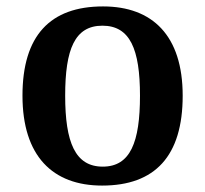

<svg xmlns="http://www.w3.org/2000/svg" viewBox="-20 -568 639 598"><path d="M298 10C463 10 549 -82 549 -270C549 -457 455 -548 301 -548C136 -548 50 -457 50 -270C50 -82 144 10 298 10ZM300 -49C214 -49 183 -125 183 -270C183 -415 213 -488 299 -488C385 -488 416 -415 416 -270C416 -125 386 -49 300 -49Z"/></svg>

Font: Noto Serif Semi
Style: Regular
Weight: 600
Designer: Monotype Design Team
Foundry: Monotype Imaging Inc.
Version: Version 1.002